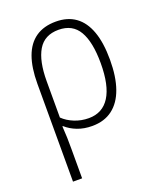

<svg xmlns="http://www.w3.org/2000/svg" viewBox="-143 -630 795 956"><g transform="rotate(-20 254.0 -152.0)"><path d="M457.5 -270Q457.5 -180.7 435.5 -118.4Q413.6 -56.2 370.1 -23.2Q326.7 9.8 262.2 9.8Q219.2 9.8 184.3 -3.7Q149.4 -17.1 124.5 -39.6H121.1Q123.5 -7.3 124.3 22Q125 51.3 125 82V237.3H76.7V-281.2Q76.7 -366.2 97.7 -424.1Q118.7 -481.9 161.4 -511.5Q204.1 -541 268.1 -541Q330.1 -541 372.1 -510.7Q414.1 -480.5 435.8 -420.4Q457.5 -360.4 457.5 -270ZM266.6 -498Q192.4 -498 158.4 -441.2Q124.5 -384.3 124.5 -277.3V-85Q148.4 -61.5 184.1 -47.1Q219.7 -32.7 259.8 -32.7Q332.5 -32.7 370.4 -92.5Q408.2 -152.3 408.2 -270Q408.2 -381.8 374.5 -439.9Q340.8 -498 266.6 -498Z"/></g></svg>

Font: Open Sans SemiCondensed Light
Style: Regular
Weight: 300
Width: 4
Designer: Monotype Design Team
Foundry: Monotype Imaging Inc.
Version: Version 3.000